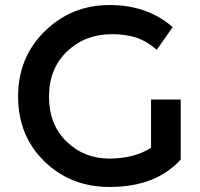

<svg xmlns="http://www.w3.org/2000/svg" viewBox="-20 -736 797 764"><path d="M581 -340H699V-101Q600 8 416 8Q261 8 156.5 -94Q52 -196 52 -352Q52 -508 158.5 -612Q265 -716 416 -716Q567 -716 667 -628L604 -538Q563 -573 521.5 -586.5Q480 -600 425 -600Q319 -600 247 -531.5Q175 -463 175 -351.5Q175 -240 245 -172.5Q315 -105 414.5 -105Q514 -105 581 -148Z"/></svg>

Font: Myanmar Khyay
Style: Regular
Weight: 400
Designer: Danh Hong
Foundry: Google Inc.
Version: Version 1.10 March 4, 2015